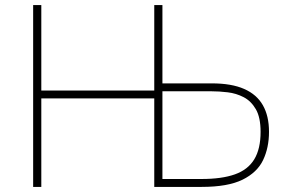

<svg xmlns="http://www.w3.org/2000/svg" viewBox="-20 -733 1124 753"><path d="M110 0Q110 -61 110 -117Q110 -173 110 -238V-475Q110 -540.5 110 -596.5Q110 -652.5 110 -713H142Q142 -652.5 142 -596.5Q142 -540.5 142 -475V-238Q142 -173 142 -117Q142 -61 142 0ZM121 -347V-378H609V-347ZM771 0Q715 0 670.2 0Q625.5 0 585 0Q585 -61 585 -117Q585 -173 585 -238V-475Q585 -540.5 585 -596.5Q585 -652.5 585 -713H617Q617 -652.5 617 -596.5Q617 -540.5 617 -475V-242Q617 -184 617 -134Q617 -84 617 -31H770Q850 -31 901.2 -49.2Q952.5 -67.5 977.2 -108.2Q1002 -149 1002 -216Q1002 -272.5 983.5 -304.5Q965 -336.5 935.8 -351.8Q906.5 -367 873 -371Q839.5 -375 809 -375H612V-406Q644.5 -406 695.2 -406Q746 -406 811 -406Q888 -406 937.5 -384.2Q987 -362.5 1011 -320.2Q1035 -278 1035 -216Q1035 -154 1011.8 -105.2Q988.5 -56.5 931 -28.2Q873.5 0 771 0Z"/></svg>

Font: Commissioner Thin
Style: Regular
Weight: 100
Designer: Kostas Bartsokas
Foundry: Kostas Bartsokas
Version: Version 1.001;gftools[0.9.23]